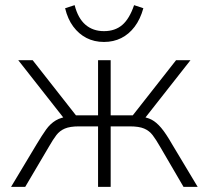

<svg xmlns="http://www.w3.org/2000/svg" viewBox="-20 -726 811 746"><path d="M23 0 122 -165Q143 -200 159 -222.5Q175 -245 196.5 -258Q218 -271 252 -274L231 -263L51 -492H107L275 -278H361V-492H410V-278H496L664 -492H720L540 -263L519 -274Q550 -271 569 -261Q588 -251 606.5 -229Q625 -207 649 -165L748 0H693L602 -156Q586 -184 573 -201Q560 -218 540 -226.5Q520 -235 484 -235H410V0H361V-235H287Q252 -235 232 -226.5Q212 -218 199 -201Q186 -184 170 -156L78 0ZM384 -563Q346 -563 316 -578.5Q286 -594 264.5 -623Q243 -652 233 -694L270 -706Q283 -655 312 -630Q341 -605 384 -605Q427 -605 455 -629Q483 -653 501 -706L537 -694Q525 -651 503 -622Q481 -593 451 -578Q421 -563 384 -563Z"/></svg>

Font: Nunito Sans 7pt SemiCondensed ExtraLight
Style: Regular
Weight: 250
Width: 4
Designer: Vernon Adams
Foundry: Vernon Adams
Version: Version 3.101;gftools[0.9.27]